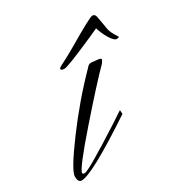

<svg xmlns="http://www.w3.org/2000/svg" viewBox="-131 -471 519 550"><g transform="rotate(-30 128.5 -196.0)"><path d="M208 -342Q115 -301 103.5 -301Q92 -301 92 -306V-307Q92 -310 108.5 -318Q125 -326 156 -344Q239 -393 247.5 -393Q256 -393 258 -383.5Q260 -374 262.5 -359Q265 -344 266 -338Q269 -324 282 -305L283 -303Q283 -300 275 -300Q267 -300 256 -318Q245 -336 239 -356ZM203 -260Q163 -220 80 -125Q-3 -30 -3 -17Q-3 -13 4 -13Q17 -13 140 -92L181 -119L182 -106Q21 1 -14 1Q-26 1 -26 -18.5Q-26 -38 34.5 -119.5Q95 -201 163 -270Q169 -278 176 -278H178Q188 -277 198.5 -276Q209 -275 209 -271.5Q209 -268 203 -260Z"/></g></svg>

Font: Herr Von Muellerhoff
Style: Regular
Weight: 400
Version: Version 1.000